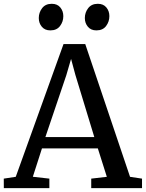

<svg xmlns="http://www.w3.org/2000/svg" viewBox="-30 -978 759 998"><path d="M51.9 -59 300.2 -749H413.1L645.9 -58.9L708.2 -49.5V0H444.2V-49.5L525.3 -58.9L478.5 -206.8H188.2L140.7 -59.2L226.6 -49.5V0H-10.1L-10.4 -49.5ZM460.1 -265.7 361.7 -589.1 339.4 -671.8 314.6 -586.8 206 -265.7ZM231.1 -820.1Q203.2 -820.1 187.4 -839Q171.6 -857.9 171.6 -884.2Q171.6 -912.9 188.9 -935.5Q206.2 -958.2 238.6 -958.2H239.6Q267.9 -958.2 283.5 -939.3Q299.1 -920.4 299.1 -894Q299.1 -865.3 282 -842.7Q264.9 -820.1 232.1 -820.1ZM470.5 -820.1Q442.6 -820.1 426.8 -839Q411 -857.9 411 -884.2Q411 -912.9 428.3 -935.5Q445.7 -958.2 478 -958.2H479Q507.3 -958.2 522.9 -939.3Q538.5 -920.4 538.5 -894Q538.5 -865.3 521.4 -842.7Q504.4 -820.1 471.5 -820.1Z"/></svg>

Font: Merriweather 7pt Light
Style: Regular
Weight: 300
Designer: Eben Sorkin
Foundry: Eben Sorkin
Version: Version 2.200;gftools[0.9.31]